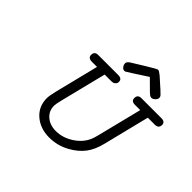

<svg xmlns="http://www.w3.org/2000/svg" viewBox="-192 -1048 1283 1283"><g transform="rotate(45 449.5 -406.5)"><path d="M227.1 -164.1Q227.1 -185.1 238.8 -234.9L316.9 -548.8H268.1Q231.9 -548.8 231.9 -578.1Q231.9 -611.3 268.1 -610.8H455.1Q491.2 -610.8 491.2 -582Q491.2 -575.2 489 -569.1Q486.8 -563 478 -555.9Q469.2 -548.8 455.1 -548.8H389.2Q387.2 -539.1 306.2 -215.8Q297.4 -179.7 296.9 -163.1Q296.9 -113.3 333 -82Q369.1 -50.8 424.8 -50.8Q489.7 -50.8 548.8 -89.4Q607.9 -127.9 631.8 -186Q638.7 -203.1 646 -231.9L725.1 -548.8H675.8Q639.6 -548.8 640.1 -578.1Q640.1 -611.3 675.8 -610.8H862.8Q898.9 -610.8 898.9 -582Q898.9 -549.8 863.8 -548.8H796.9L788.1 -514.2L715.8 -223.1Q697.8 -148.9 662.8 -104Q627.9 -59.1 571.8 -27.8Q502.9 11.2 424.8 11.2Q339.8 11.2 283.4 -37.4Q227.1 -85.9 227.1 -164.1ZM432.1 -698.2Q432.1 -714.4 455.1 -728Q491.2 -750 539.1 -779.8Q609.9 -823.7 619.1 -824.2Q628.9 -824.2 651.9 -805.2Q746.1 -722.2 751 -714.8Q757.8 -707 757.8 -696.8Q757.8 -683.6 744.9 -671.4Q731.9 -659.2 719.2 -659.2Q710.4 -659.2 700.7 -666.5Q690.9 -673.8 657.2 -708Q631.3 -733.9 613.8 -751Q477.5 -662.1 472.2 -660.2Q469.2 -659.2 464.8 -659.2Q450.7 -659.2 441.4 -672.1Q432.1 -685.1 432.1 -698.2Z"/></g></svg>

Font: CMU Typewriter Text Variable Width
Style: Italic
Weight: 500
Italic angle: -14.04°
Version: Version 0.7.0